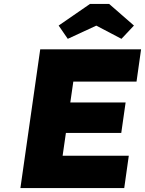

<svg xmlns="http://www.w3.org/2000/svg" viewBox="-20 -949 732 969"><path d="M83 0 183 -700H692L669 -537H350L296 -163H630L607 0ZM217 -278 239 -432H614L592 -278ZM322 -753 276 -820 434 -929H531L656 -820L593 -753L452 -827H482Z"/></svg>

Font: Lexend ExtBd
Style: Italic
Weight: 800
Italic angle: -8.13011°
Designer: Bonnie Shaver-Troup, Thomas Jockin
Foundry: Lexend
Version: Version 1.007